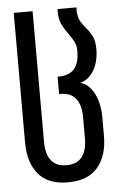

<svg xmlns="http://www.w3.org/2000/svg" viewBox="-52 -737 493 781"><g transform="rotate(-5 195.0 -347.0)"><path d="M278 -393C290.7 -395.7 301.8 -401.2 311.5 -409.5C321.2 -417.8 329.3 -427.8 336 -439.5C342.7 -451.2 347.7 -464.2 351 -478.5C354.3 -492.8 356 -507.7 356 -523C356 -545.7 352.8 -563.3 346.5 -576C340.2 -588.7 333 -599.7 325 -609C317 -618.3 309.5 -628.2 302.5 -638.5C295.5 -648.8 291.3 -663 290 -681C289.3 -682.3 289 -683.7 289 -685C289 -685.7 289.3 -686.7 290 -688V-700H213V-687C212.3 -686.3 212 -685.7 212 -685C212 -683.7 212.3 -682.3 213 -681C213.7 -662.3 217.5 -646.5 224.5 -633.5C231.5 -620.5 239 -608.5 247 -597.5C255 -586.5 262.2 -575.5 268.5 -564.5C274.8 -553.5 278 -541 278 -527V-520C278 -457.3 250 -426 194 -426H189V-355H194C222.7 -355 243.8 -346.2 257.5 -328.5C271.2 -310.8 278 -286 278 -254V-165C278 -133 271.2 -108.2 257.5 -90.5C243.8 -72.8 222.7 -64 194 -64C166 -64 145.2 -72.8 131.5 -90.5C117.8 -108.2 111 -133 111 -165V-700H34V-169C34 -115.7 47.2 -73.2 73.5 -41.5C99.8 -9.8 140 6 194 6C248.7 6 289.3 -9.8 316 -41.5C342.7 -73.2 356 -115.7 356 -169V-250C356 -265.3 354.3 -281 351 -297C347.7 -313 342.7 -327.7 336 -341C329.3 -354.3 321.2 -365.7 311.5 -375C301.8 -384.3 290.7 -390.3 278 -393Z"/></g></svg>

Font: Bebas Neue Regular two
Style: Regular2
Weight: 400
Designer: Ryoichi Tsunekawa & LGV (GE)
Foundry: Free Software Foundation, Inc.
Version: Version 1.003 August 13, 2016